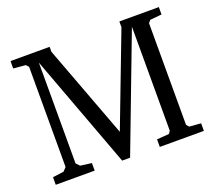

<svg xmlns="http://www.w3.org/2000/svg" viewBox="-114 -824 1095 978"><g transform="rotate(-20 433.0 -335.5)"><path d="M30 -631V-671H242V-644L430 -142L620 -640V-671H834V-631L771 -625L759 -611V-60L771 -46L834 -41V0H595V-41L661 -46L671 -60V-624L434 0H391L163 -614V-68L181 -49L242 -41V0H31V-41L91 -49L109 -68V-611L96 -625Z"/></g></svg>

Font: Khartiya
Style: Regular
Weight: 500
Version: Version 1.0.1